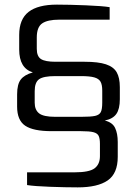

<svg xmlns="http://www.w3.org/2000/svg" viewBox="-20 -804 590 830"><path d="M97 -4V-59H302Q366 -59 389 -76.5Q412 -94 412 -129V-182Q412 -205 406.5 -216.5Q401 -228 384 -232.5Q367 -237 330 -237H203Q124 -237 89 -260.5Q54 -284 54 -343V-396Q54 -440 70 -460.5Q86 -481 122 -491Q63 -509 63 -590V-653Q63 -721 103.5 -752.5Q144 -784 226 -784Q279 -784 352 -781Q425 -778 454 -773V-719H236Q186 -719 162.5 -703Q139 -687 139 -642V-593Q139 -560 157.5 -548.5Q176 -537 220 -537H346Q405 -537 438 -526Q471 -515 484.5 -491.5Q498 -468 498 -427V-375Q498 -333 483 -311.5Q468 -290 433 -283Q466 -275 477.5 -251Q489 -227 489 -190V-126Q489 -54 445.5 -24Q402 6 316 6Q265 6 196.5 3.5Q128 1 97 -4ZM330 -299Q373 -299 391 -303Q409 -307 415.5 -319Q422 -331 422 -361V-412Q422 -438 414.5 -451Q407 -464 387.5 -469.5Q368 -475 330 -475H219Q168 -475 149 -461.5Q130 -448 130 -410V-360Q130 -329 149 -314Q168 -299 219 -299Z"/></svg>

Font: Exo
Style: Regular
Weight: 400
Designer: Natanael Gama
Foundry: Natanael Gama
Version: Version 1.500; ttfautohint (v1.6)